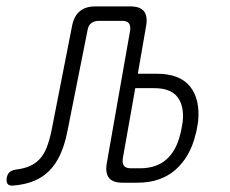

<svg xmlns="http://www.w3.org/2000/svg" viewBox="-99 -570 719 599"><path d="M126 -490Q132 -520 150 -535Q168 -550 198 -550H308Q338 -550 350 -535Q362 -520 357 -490L331 -340H390Q462 -340 494 -300Q526 -260 519 -190Q517 -180 515.5 -170Q514 -160 511 -150Q494 -80 448 -40Q402 0 330 0H283Q253 0 241 -15Q229 -30 234 -60L307 -475Q309 -490 303 -497.5Q297 -505 282 -505H210Q195 -505 185.5 -497.5Q176 -490 174 -475L111 -159Q103 -119 89.5 -89Q76 -59 55.5 -38Q35 -17 7 -5.5Q-21 6 -58 9Q-70 10 -75 4Q-80 -2 -78 -15Q-76 -27 -69 -33Q-62 -39 -49 -41Q-24 -44 -6 -52Q12 -60 25 -74Q38 -88 46.5 -109.5Q55 -131 61 -159ZM323 -295 284 -75Q282 -60 288 -52.5Q294 -45 309 -45H338Q389 -45 420 -72.5Q451 -100 463 -150Q466 -160 467.5 -170Q469 -180 471 -190Q476 -240 454.5 -267.5Q433 -295 382 -295Z"/></svg>

Font: Maple Mono NL Thin
Style: Italic
Weight: 250
Italic angle: -10°
Monospace: yes
Designer: subframe7536
Version: Version 7.000